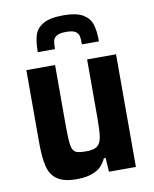

<svg xmlns="http://www.w3.org/2000/svg" viewBox="-83 -785 687 856"><g transform="rotate(-10 261.0 -357.0)"><path d="M58 -184V-510H188V-236Q188 -172 192.5 -146.5Q197 -121 210.5 -114Q224 -107 258 -107Q293 -107 308.5 -119Q324 -131 328.5 -159Q333 -187 333 -246V-510H464V0H342L338 -63H330Q313 -25 279.5 -8.5Q246 8 196 8Q138 8 108 -12.5Q78 -33 68 -73.5Q58 -114 58 -184ZM399 -580H322Q322 -606 319 -618.5Q316 -631 303.5 -639Q291 -647 262 -647Q233 -647 219.5 -639Q206 -631 203 -618Q200 -605 200 -580H122Q122 -628 131.5 -657.5Q141 -687 171.5 -704.5Q202 -722 262 -722Q321 -722 350.5 -704.5Q380 -687 389.5 -657.5Q399 -628 399 -580Z"/></g></svg>

Font: Saira Semi Condensed SemiBold
Style: Regular
Weight: 600
Width: 4
Designer: Hector Gatti with collaboration of the Omnibus-Type team
Foundry: Omnibus-Type
Version: Version 1.001; ttfautohint (v1.8)